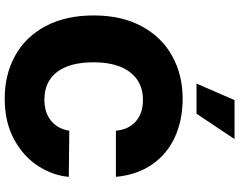

<svg xmlns="http://www.w3.org/2000/svg" viewBox="-117 -852 978 784"><g transform="rotate(90 372.0 -460.0)"><path d="M387.7 -554.7Q339.4 -554.7 304.9 -530.8Q270.5 -506.8 252.4 -461.7Q234.4 -416.5 234.4 -353.5Q234.4 -254.9 274.2 -203.6Q314 -152.3 386.7 -152.3Q439.5 -152.3 472.9 -179.4Q506.3 -206.5 513.7 -253.9L702.1 -252Q696.8 -188 658.4 -127.7Q620.1 -67.4 549.6 -28.8Q479 9.8 382.8 9.8Q284.7 9.8 207.5 -32.7Q130.4 -75.2 86.7 -157.2Q43 -239.3 43 -353.5Q43 -467.8 87.4 -549.8Q131.8 -631.8 209 -674.3Q286.1 -716.8 382.8 -716.8Q471.2 -716.8 540.5 -684.8Q609.9 -652.8 652.1 -591.3Q694.3 -529.8 702.1 -444.3H513.7Q509.3 -495.1 476.3 -524.9Q443.4 -554.7 387.7 -554.7ZM388.7 -928.7H547.9L444.3 -773.4H321.3Z"/></g></svg>

Font: Pretendard Std Black
Style: Regular
Weight: 900
Designer: Base glyphs from Inter by Rasmus Andersson; Hangeul glyphs from Noto Sans CJK(Source Han Sans) by Jang Soo-young and Kan
Foundry: Kil Hyung-jin
Version: Version 1.309